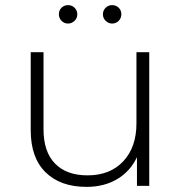

<svg xmlns="http://www.w3.org/2000/svg" viewBox="-20 -726 709 750"><path d="M100 -217V-522H150V-221Q150 -133 195 -87Q240 -41 322 -41Q410 -41 461.5 -96Q513 -151 513 -244V-522H563V0H515V-112Q489 -57 438 -26.5Q387 4 318 4Q216 4 158 -53Q100 -110 100 -217ZM382 -670Q382 -685 392.5 -695.5Q403 -706 418 -706Q433 -706 443.5 -696Q454 -686 454 -670Q454 -655 443.5 -644.5Q433 -634 418 -634Q404 -634 393 -644.5Q382 -655 382 -670ZM210 -670Q210 -686 220.5 -696Q231 -706 246 -706Q261 -706 271.5 -695.5Q282 -685 282 -670Q282 -655 271 -644.5Q260 -634 246 -634Q231 -634 220.5 -644.5Q210 -655 210 -670Z"/></svg>

Font: Goldbeck Next Light
Style: Regular
Weight: 300
Designer: Julieta Ulanovsky
Foundry: Julieta Ulanovsky
Version: Version 7.200